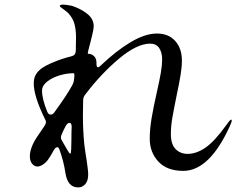

<svg xmlns="http://www.w3.org/2000/svg" viewBox="-20 -793 1040 836"><path d="M989 -268Q989 -261 979 -240Q891 -49 778 -49Q707 -49 669.5 -89.5Q632 -130 632 -189Q632 -230 640 -278Q648 -326 663 -392Q675 -445 680.5 -477.5Q686 -510 686 -534Q686 -565 673 -584Q660 -603 634 -603Q576 -603 497.5 -537Q419 -471 351 -381Q342 -371 342 -356Q341 -331 341 -293Q341 -225 347 -165Q351 -132 358 -90Q359 -81 361.5 -63.5Q364 -46 364 -33Q364 -6 351.5 8.5Q339 23 320 23Q275 23 265 -39Q257 -93 238 -144Q235 -152 229 -152Q221 -152 213 -137Q199 -111 190 -99Q180 -85 167 -76.5Q154 -68 143 -68Q129 -68 119.5 -80.5Q110 -93 110 -112Q110 -150 142 -198Q144 -202 174 -245Q180 -254 180 -261Q180 -269 176 -274Q127 -374 127 -429Q127 -450 134 -464.5Q141 -479 158 -493Q176 -507 213.5 -522.5Q251 -538 291 -548Q309 -552 310 -571L311 -631Q311 -662 304.5 -687.5Q298 -713 278 -735Q269 -744 254.5 -754Q240 -764 240 -767Q240 -770 245 -771.5Q250 -773 255 -773Q265 -773 292 -768Q330 -756 359 -733.5Q388 -711 388 -679Q388 -667 382 -642.5Q376 -618 374 -610L367 -583Q363 -569 362 -559H363Q379 -559 389.5 -548.5Q400 -538 400 -521V-519V-515Q400 -500 407 -500Q411 -500 419 -508Q486 -572 549 -609.5Q612 -647 663 -647Q714 -647 743 -614.5Q772 -582 772 -530Q772 -500 766 -464.5Q760 -429 749 -377Q736 -313 730 -278Q724 -243 724 -209Q724 -165 744.5 -144Q765 -123 797 -123Q835 -123 874.5 -150Q914 -177 965 -248Q967 -250 972.5 -258Q978 -266 981.5 -269Q985 -272 987 -272Q989 -272 989 -268ZM186 -306Q191 -294 201 -294Q209 -294 216 -303Q270 -377 293 -419L297 -427Q302 -437 303 -452L304 -465Q304 -474 301 -474H297Q270 -474 238.5 -464.5Q207 -455 185 -437.5Q163 -420 163 -398Q163 -362 186 -306ZM291 -187Q291 -222 292 -240V-242Q292 -258 282 -258Q275 -258 267 -246Q259 -232 249 -209Q245 -199 245 -195Q245 -188 250 -180Q261 -160 264 -156Q266 -153 271.5 -143Q277 -133 280.5 -128.5Q284 -124 286 -124Q289 -124 290 -142.5Q291 -161 291 -187Z"/></svg>

Font: Shippori Mincho B1 SemiBold
Style: Regular
Weight: 600
Designer: FONTDASU
Foundry: FONTDASU / Google Inc. / but / Adobe
Version: Version 3.110; ttfautohint (v1.8.3)